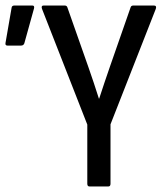

<svg xmlns="http://www.w3.org/2000/svg" viewBox="-20 -675 593 695"><path d="M304 0Q296 0 296 -10V-224L132 -643Q128 -655 138 -655H214Q222 -655 224 -648L300 -432Q310 -404 319.5 -375Q329 -346 338 -318H339Q348 -347 358 -375.5Q368 -404 378 -434L453 -649Q455 -655 463 -655H537Q548 -655 544 -643L380 -225V-10Q380 0 372 0ZM7 -510Q-2 -510 0 -520L22 -647Q23 -655 32 -655H97Q106 -655 103 -644L68 -518Q65 -510 56 -510Z"/></svg>

Font: Sofia Sans Condensed Medium
Style: Regular
Weight: 500
Designer: Botio Nikoltchev, Ani Petrova
Foundry: lettersoup
Version: Version 4.101; ttfautohint (v1.8.4.7-5d5b)